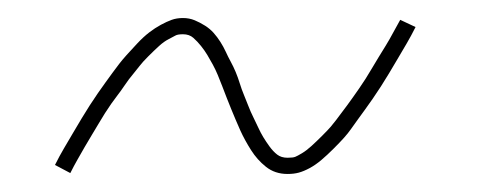

<svg xmlns="http://www.w3.org/2000/svg" viewBox="-20 -394 540 213"><path d="M299 -201Q292 -201 286 -203Q280 -205 275 -209Q270 -213 266 -217.5Q262 -222 258.5 -227.5Q255 -233 252 -238.5Q249 -244 246.5 -249.5Q244 -255 241.5 -261Q239 -267 236.5 -273Q234 -279 231.5 -285.5Q229 -292 226.5 -298.5Q224 -305 221.5 -311Q219 -317 216 -322.5Q213 -328 210 -333Q207 -338 203 -343Q199 -348 194.5 -352Q190 -356 183 -356Q177 -356 174.5 -354.5Q172 -353 167 -350.5Q162 -348 156.5 -343Q151 -338 144.5 -331.5Q138 -325 135 -321Q132 -317 129 -313.5Q126 -310 123 -306Q120 -302 117 -297.5Q114 -293 110.5 -288.5Q107 -284 103.5 -279Q100 -274 96.5 -268.5Q93 -263 89.5 -257Q86 -251 82 -244.5Q78 -238 74 -231Q70 -224 66 -217Q62 -210 58 -202L41 -211Q46 -221 51 -229.5Q56 -238 61 -246.5Q66 -255 70.5 -262.5Q75 -270 79.5 -277Q84 -284 88.5 -290.5Q93 -297 97 -302.5Q101 -308 105 -313.5Q109 -319 112.5 -323.5Q116 -328 120.5 -333Q125 -338 132 -345.5Q139 -353 145.5 -358Q152 -363 158.5 -366.5Q165 -370 170.5 -372Q176 -374 183 -374Q190 -374 196 -371.5Q202 -369 207.5 -365.5Q213 -362 217 -357.5Q221 -353 224.5 -347.5Q228 -342 230.5 -336.5Q233 -331 236 -325.5Q239 -320 241.5 -314Q244 -308 246 -301.5Q248 -295 250.5 -289Q253 -283 255.5 -276.5Q258 -270 261 -264Q264 -258 266.5 -252.5Q269 -247 272 -242Q275 -237 279 -231.5Q283 -226 287.5 -222.5Q292 -219 299 -219Q305 -219 307.5 -220Q310 -221 315 -224Q320 -227 325.5 -232Q331 -237 337.5 -243.5Q344 -250 347 -253.5Q350 -257 353 -261Q356 -265 359 -269Q362 -273 365 -277Q368 -281 371.5 -286Q375 -291 378.5 -296Q382 -301 385.5 -306.5Q389 -312 392.5 -318Q396 -324 400 -330.5Q404 -337 408 -343.5Q412 -350 416 -357.5Q420 -365 424 -372L441 -364Q436 -354 431 -345.5Q426 -337 421 -328.5Q416 -320 411.5 -312.5Q407 -305 402.5 -298Q398 -291 393.5 -284.5Q389 -278 385 -272.5Q381 -267 377 -261.5Q373 -256 369.5 -251Q366 -246 361.5 -241Q357 -236 350 -229Q343 -222 336.5 -216.5Q330 -211 323.5 -207.5Q317 -204 311.5 -202.5Q306 -201 299 -201Z"/></svg>

Font: iosevka_custom_sans_ss08 Thin
Style: Italic
Weight: 100
Italic angle: -10°
Designer: Belleve Invis
Foundry: Belleve Invis
Version: Version 10.3.0; ttfautohint (v1.8.3)